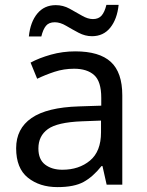

<svg xmlns="http://www.w3.org/2000/svg" viewBox="-20 -755 601 785"><path d="M288 -545Q386 -545 433 -502Q480 -459 480 -365V0H416L399 -76H395Q360 -32 321.5 -11Q283 10 215 10Q142 10 94 -28.5Q46 -67 46 -149Q46 -229 109 -272.5Q172 -316 303 -320L394 -323V-355Q394 -422 365 -448Q336 -474 283 -474Q241 -474 203 -461.5Q165 -449 132 -433L105 -499Q140 -518 188 -531.5Q236 -545 288 -545ZM314 -259Q214 -255 175.5 -227Q137 -199 137 -148Q137 -103 164.5 -82Q192 -61 235 -61Q303 -61 348 -98.5Q393 -136 393 -214V-262ZM98 -606Q104 -665 132.5 -699.5Q161 -734 208 -734Q238 -734 264.5 -719.5Q291 -705 315 -691Q339 -677 360 -677Q383 -677 395.5 -691.5Q408 -706 415 -735H465Q459 -677 431 -642Q403 -607 356 -607Q328 -607 301.5 -621Q275 -635 250.5 -649.5Q226 -664 204 -664Q180 -664 168 -649.5Q156 -635 149 -606Z"/></svg>

Font: Noto Sans Masaram Gondi
Style: Regular
Weight: 400
Designer: Ek Type & Mukund Gokhale
Foundry: Ek Type
Version: Version 1.004; ttfautohint (v1.8.4.7-5d5b)